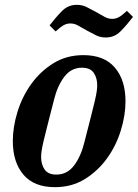

<svg xmlns="http://www.w3.org/2000/svg" viewBox="-20 -762 572 794"><path d="M213 -40Q258 -40 286.5 -78Q315 -116 329 -174Q345 -237 355.5 -277.5Q366 -318 372 -344Q378 -370 380 -384.5Q382 -399 382 -409Q382 -440 367.5 -461Q353 -482 319 -482Q274 -482 245.5 -444Q217 -406 203 -348Q187 -285 176.5 -244.5Q166 -204 160 -178Q154 -152 152 -137.5Q150 -123 150 -113Q150 -82 164.5 -61Q179 -40 213 -40ZM207 12Q121 12 77 -39.5Q33 -91 33 -179Q33 -237 52.5 -300Q72 -363 109.5 -415Q147 -467 201 -500.5Q255 -534 325 -534Q411 -534 455 -482.5Q499 -431 499 -343Q499 -285 479.5 -222Q460 -159 422.5 -107Q385 -55 331 -21.5Q277 12 207 12ZM418 -607Q395 -607 377 -616Q359 -625 339 -636Q319 -647 303.5 -656Q288 -665 271 -665Q257 -665 244.5 -658.5Q232 -652 210 -632L185 -657Q212 -692 237 -717Q262 -742 297 -742Q320 -742 338 -733Q356 -724 376 -713Q396 -702 411.5 -693Q427 -684 444 -684Q458 -684 470.5 -690.5Q483 -697 505 -717L530 -692Q503 -657 478 -632Q453 -607 418 -607Z"/></svg>

Font: IBM Plex Serif SmBld
Style: Italic
Weight: 600
Italic angle: -14°
Designer: Mike Abbink, Paul van der Laan, Pieter van Rosmalen
Foundry: Bold Monday
Version: Version 3.001